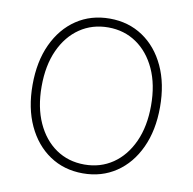

<svg xmlns="http://www.w3.org/2000/svg" viewBox="-82 -820 917 913"><g transform="rotate(10 376.0 -363.5)"><path d="M683.6 -363.6Q683.6 -251.4 644.5 -167.3Q605.5 -83.1 536 -36.6Q466.6 9.9 376.1 9.9Q285.2 9.9 215.7 -36.8Q146.3 -83.5 107.2 -167.4Q68.2 -251.4 68.2 -363.6Q68.2 -476.2 107.2 -560.2Q146.3 -644.2 215.7 -690.7Q285.2 -737.2 376.1 -737.2Q466.6 -737.2 536 -690.7Q605.5 -644.2 644.5 -560.2Q683.6 -476.2 683.6 -363.6ZM640.3 -363.6Q640.3 -464.8 606.2 -539.1Q572.1 -613.3 512.6 -653.9Q453.1 -694.6 376.1 -694.6Q299 -694.6 239.3 -654.1Q179.7 -613.6 145.8 -539.4Q111.9 -465.2 111.9 -363.6Q111.9 -263.1 145.6 -188.7Q179.3 -114.3 238.8 -73.5Q298.3 -32.7 376.1 -32.7Q453.1 -32.7 512.8 -73.3Q572.4 -114 606.4 -188.4Q640.3 -262.8 640.3 -363.6Z"/></g></svg>

Font: Inter UI Extra Light
Style: Regular
Weight: 200
Designer: Rasmus Andersson
Foundry: rsms
Version: 3.2;8d6f07862